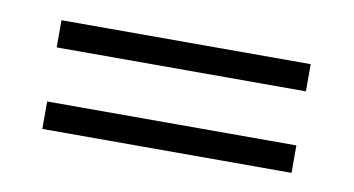

<svg xmlns="http://www.w3.org/2000/svg" viewBox="-34 -458 551 299"><g transform="rotate(10 241.0 -308.0)"><path d="M43.9 -350.6V-393.6H438V-350.6ZM43.9 -221.7V-265.1H438V-221.7Z"/></g></svg>

Font: Elstob 10pt
Style: Regular
Weight: 400
Designer: Peter S. Baker
Version: Version 1.015